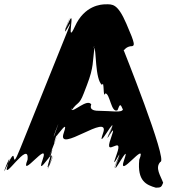

<svg xmlns="http://www.w3.org/2000/svg" viewBox="-59 -845 863 892"><path d="M432 -825C411 -825 333 -820 289 -722C243 -620 298 -830 257 -735C214 -636 292 -834 254 -733C215 -628 298 -807 254 -699C214 -599 75 -255 35 -155C-17 -26 29 -193 -25 -78C-70 20 9 -178 -24 -76C-52 10 79 -203 69 -103C29 -3 175 -204 139 -103C104 -4 212 -195 173 -90C136 11 218 -191 175 -92C133 3 210 -218 174 -128C134 -28 242 -302 202 -202C165 -112 246 -335 204 -240C161 -141 238 -339 201 -238C162 -133 271 -325 237 -227C201 -125 456 -328 420 -227C385 -128 492 -332 456 -238C416 -138 494 -340 454 -240C409 -134 495 -311 456 -202C419 -101 520 -229 483 -128C443 -19 527 -198 482 -92C442 8 525 -190 485 -90C449 4 552 -201 518 -103C482 -1 628 -203 588 -103C578 -3 621 14 665 27C689 27 691 24 699 4C687 -29 660 -65 686 -93C724 -93 506 -636 514 -616C518 -604 518 -624 546 -630C570 -630 571 -636 528 -735C487 -830 463 -825 432 -825ZM407 -330C385 -330 354 -331 365 -360C346 -389 280 -320 272 -336C283 -365 263 -304 274 -333C303 -375 308 -354 330 -411L345 -450C378 -536 370 -556 381 -630C392 -659 367 -601 378 -630C389 -614 382 -477 415 -450C426 -479 419 -382 430 -411C452 -413 457 -317 487 -333C498 -362 500 -365 512 -336C505 -320 459 -330 407 -330Z"/></svg>

Font: Hussar Przerywany
Style: Regular
Weight: 400
Foundry: Cannot Into Space Fonts
Version: Version 0.982